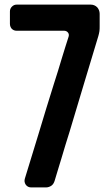

<svg xmlns="http://www.w3.org/2000/svg" viewBox="-20 -820 486 840"><path d="M280.3 -660.2C271.5 -631.8 260.7 -599.6 250 -563.5C239.3 -528.3 228.5 -491.2 215.8 -453.1C193.4 -381.8 170.9 -308.6 148.4 -233.4C126 -159.2 105.5 -94.7 88.9 -39.1C85.9 -29.3 86.9 -20.5 92.8 -11.7C98.6 -3.9 106.4 0 117.2 0H149.4H180.7C189.5 0 198.2 -2.9 205.1 -7.8C211.9 -12.7 215.8 -19.5 218.8 -28.3C227.5 -58.6 238.3 -91.8 249 -127.9C259.8 -165 271.5 -203.1 284.2 -243.2C306.6 -316.4 329.1 -391.6 351.6 -467.8C374 -543 393.6 -608.4 410.2 -662.1C412.1 -668.9 414.1 -676.8 415 -683.6C416 -690.4 416 -698.2 416 -705.1V-759.8C416 -770.5 412.1 -780.3 405.3 -788.1C397.5 -795.9 387.7 -799.8 377 -799.8H52.7C44.9 -799.8 38.1 -796.9 32.2 -791C26.4 -785.2 23.4 -778.3 23.4 -769.5V-715.8C23.4 -707 26.4 -700.2 31.2 -694.3C37.1 -688.5 43.9 -685.5 52.7 -685.5H117.2H192.4H230.5H260.7C267.6 -685.5 273.4 -682.6 277.3 -677.7C281.2 -672.9 282.2 -667 280.3 -660.2Z"/></svg>

Font: Yellow Ladder Regular
Style: Regular
Weight: 400
Designer: Zima Creative
Version: Version 2.002